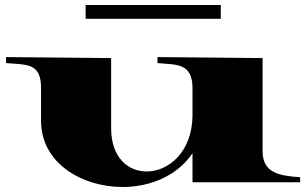

<svg xmlns="http://www.w3.org/2000/svg" viewBox="-20 -732 1223 767"><path d="M470 15C578 15 687 -28 749 -120V-4H1179V-24C1095 -30 1029 -41 1029 -128V-500L609 -504V-480C683 -473 749 -482 749 -380V-269C747 -123 652 -47 566 -47C492 -47 424 -102 424 -219V-500L4 -504V-480C88 -473 144 -481 144 -380V-249C144 -81 306 15 470 15ZM322 -712V-657H862V-712Z"/></svg>

Font: Sprat Extended Black
Style: Regular
Weight: 900
Width: 9
Designer: Ethan Nakache
Foundry: Collletttivo
Version: Version 2.000;Glyphs 3.2 (3217)